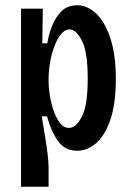

<svg xmlns="http://www.w3.org/2000/svg" viewBox="-20 -561 500 731"><path d="M60 150V-528H143L141 -396H160Q165 -428 178 -461.5Q191 -495 214 -518Q237 -541 274 -541Q313 -541 346.5 -509Q380 -477 400.5 -414.5Q421 -352 421 -260Q421 -165 400 -104.5Q379 -44 345.5 -15.5Q312 13 274 13Q227 13 200.5 -24.5Q174 -62 159 -118H139Q145 -82 151 -45Q157 -8 161 23.5Q165 55 165 75V150ZM243 -74Q269 -74 291.5 -116.5Q314 -159 314 -261Q314 -363 292 -406Q270 -449 245 -449Q227 -449 212 -430.5Q197 -412 186.5 -383.5Q176 -355 170.5 -322.5Q165 -290 165 -262V-248Q165 -228 169.5 -199Q174 -170 183.5 -141.5Q193 -113 207.5 -93.5Q222 -74 243 -74Z"/></svg>

Font: Bricolage Grotesque 12pt Condensed Medium
Style: Regular
Weight: 500
Width: 3
Designer: Mathieu Triay
Foundry: Atelier Triay
Version: Version 1.001; ttfautohint (v1.8.4.7-5d5b);gftools[0.9.33.de